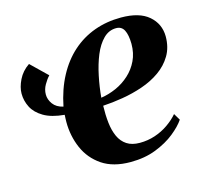

<svg xmlns="http://www.w3.org/2000/svg" viewBox="-83 -620 775 724"><g transform="rotate(-15 304.0 -258.0)"><path d="M130 -385.5Q119 -374 108.8 -356.2Q98.5 -338.5 98.5 -318.5Q98.5 -299 111.5 -281.2Q124.5 -263.5 151 -257.5Q164 -322.5 190.8 -372.5Q217.5 -422.5 256 -456.8Q294.5 -491 342.8 -508.5Q391 -526 447 -526Q518.5 -526 555 -494.5Q591.5 -463 592 -414Q592 -371 573.2 -339.5Q554.5 -308 523.2 -286Q492 -264 453.2 -250.8Q414.5 -237.5 373.8 -230.8Q333 -224 296.5 -222Q295.5 -186 299 -155Q302.5 -124 313.2 -100.5Q324 -77 343.8 -64Q363.5 -51 394.5 -51Q425.5 -51 454 -60.5Q482.5 -70 506.2 -86.5Q530 -103 546.5 -122.5L562 -96.5Q547 -74 516.2 -49.2Q485.5 -24.5 441.5 -7.2Q397.5 10 342 10Q274.5 10 231.2 -19.2Q188 -48.5 167.2 -96.2Q146.5 -144 146.5 -198.5Q146.5 -203.5 146.8 -211.8Q147 -220 147.5 -226.5Q97 -231 67 -248.8Q37 -266.5 24 -292Q11 -317.5 11 -345.5Q11 -370.5 25 -399Q39 -427.5 67 -446.5ZM419 -492Q390.5 -492 369 -470.5Q347.5 -449 333 -413.8Q318.5 -378.5 309.8 -336.2Q301 -294 297.5 -253Q327.5 -257.5 356.8 -270.5Q386 -283.5 409.2 -304.8Q432.5 -326 446.2 -354.8Q460 -383.5 460 -420Q459.5 -455 450 -473.5Q440.5 -492 419 -492Z"/></g></svg>

Font: Merriweather 120pt
Style: Bold Italic
Weight: 700
Italic angle: -7.8°
Version: Version 2.101